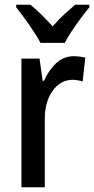

<svg xmlns="http://www.w3.org/2000/svg" viewBox="-20 -786 395 806"><path d="M290 -550Q301 -550 313.5 -548.5Q326 -547 338 -544L327 -444Q318 -447 306.5 -449Q295 -451 285 -451Q234 -451 200.5 -404Q167 -357 168 -281V0H70V-540H146L159 -447H165Q184 -491 215.5 -520.5Q247 -550 290 -550ZM150 -606Q133 -638 103.5 -680.5Q74 -723 48 -755V-766H108Q152 -730 201 -675Q226 -704 248 -724Q270 -744 295 -766H355V-755Q338 -735 318.5 -708.5Q299 -682 281 -655Q263 -628 252 -606Z"/></svg>

Font: Noto Sans Malayalam Condensed Medium
Style: Regular
Weight: 500
Width: 3
Designer: Jelle Bosma - Monotype Design Team
Foundry: Monotype Imaging Inc.
Version: Version 2.104; ttfautohint (v1.8.4.7-5d5b)